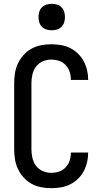

<svg xmlns="http://www.w3.org/2000/svg" viewBox="-20 -974 540 1002"><path d="M247 8Q221 8 194.5 3Q168 -2 144.5 -15Q121 -28 103 -48Q85 -68 73.5 -92.5Q62 -117 58 -143.5Q54 -170 54 -196V-539Q54 -565 58 -591.5Q62 -618 73.5 -642.5Q85 -667 103 -687Q121 -707 144.5 -720Q168 -733 194.5 -738Q221 -743 247 -743Q272 -743 297 -739Q322 -735 344.5 -724Q367 -713 385.5 -695.5Q404 -678 416 -656Q428 -634 434 -609.5Q440 -585 440 -560V-557H350V-558Q350 -579 343.5 -599Q337 -619 322.5 -634.5Q308 -650 288 -656.5Q268 -663 247 -663Q224 -663 202.5 -653.5Q181 -644 167.5 -625.5Q154 -607 149 -584.5Q144 -562 144 -539V-196Q144 -173 149 -150.5Q154 -128 167.5 -109.5Q181 -91 202.5 -81.5Q224 -72 247 -72Q268 -72 288 -78.5Q308 -85 322.5 -100.5Q337 -116 343.5 -136Q350 -156 350 -177V-178H440V-175Q440 -150 434 -125.5Q428 -101 416 -79Q404 -57 385.5 -39.5Q367 -22 344.5 -11Q322 0 297 4Q272 8 247 8ZM250 -816Q236 -816 222.5 -820Q209 -824 199 -834Q189 -844 185 -857.5Q181 -871 181 -885Q181 -899 185 -912.5Q189 -926 199 -936Q209 -946 222.5 -950Q236 -954 250 -954Q264 -954 277.5 -950Q291 -946 301 -936Q311 -926 315 -912.5Q319 -899 319 -885Q319 -871 315 -857.5Q311 -844 301 -834Q291 -824 277.5 -820Q264 -816 250 -816Z"/></svg>

Font: Iosevka Term Medium
Style: Regular
Weight: 500
Monospace: yes
Designer: Belleve Invis
Foundry: Belleve Invis
Version: Version 26.3.1